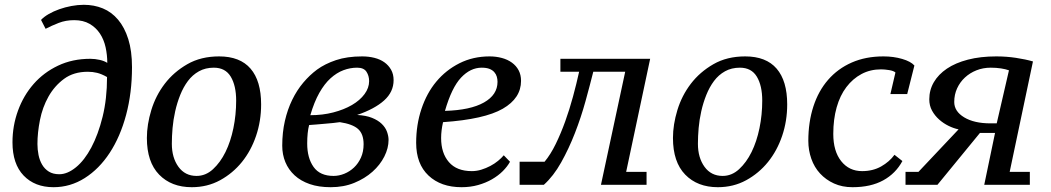

<svg xmlns="http://www.w3.org/2000/svg" viewBox="-20 -770 4380 800"><path d="M32 -177C32 -117 47.5 -70.8 78.5 -38.5C109.5 -6.2 151 10 203 10C249.7 10 293 -2.7 333 -28C373 -53.3 407.7 -88.3 437 -133C466.3 -177.7 489.2 -230.5 505.5 -291.5C521.8 -352.5 530 -418.7 530 -490C530 -535.3 524.8 -574.3 514.5 -607C504.2 -639.7 490 -666.7 472 -688C454 -709.3 432.8 -725 408.5 -735C384.2 -745 357.7 -750 329 -750C312.3 -750 295.2 -748.3 277.5 -745C259.8 -741.7 243 -737.2 227 -731.5C211 -725.8 196.3 -719.2 183 -711.5C169.7 -703.8 159 -695.7 151 -687L170 -650C186.7 -658.7 204.8 -666.8 224.5 -674.5C244.2 -682.2 265.7 -686 289 -686C314.3 -686 335.8 -680.8 353.5 -670.5C371.2 -660.2 385.5 -646.7 396.5 -630C407.5 -613.3 415.3 -594.3 420 -573C424.7 -551.7 427 -530 427 -508C419 -513.3 408.5 -517.5 395.5 -520.5C382.5 -523.5 369.3 -525 356 -525C306.7 -525 262 -515.5 222 -496.5C182 -477.5 148 -452 120 -420C92 -388 70.3 -351 55 -309C39.7 -267 32 -223 32 -177ZM346 -471C359.3 -471 372.2 -469.5 384.5 -466.5C396.8 -463.5 410.7 -457.7 426 -449C426 -388.3 419.8 -333.2 407.5 -283.5C395.2 -233.8 379.5 -191.2 360.5 -155.5C341.5 -119.8 320.2 -92.3 296.5 -73C272.8 -53.7 249.7 -44 227 -44C209.7 -44 195.2 -47.7 183.5 -55C171.8 -62.3 162.5 -72 155.5 -84C148.5 -96 143.5 -109.5 140.5 -124.5C137.5 -139.5 136 -154.7 136 -170C136 -201.3 139.5 -234.7 146.5 -270C153.5 -305.3 165.3 -337.8 182 -367.5C198.7 -397.2 220.3 -421.8 247 -441.5C273.7 -461.2 306.7 -471 346 -471Z M592 -195C592 -128.3 609 -77.5 643 -42.5C677 -7.5 722.3 10 779 10C822.3 10 861.7 0.3 897 -19C932.3 -38.3 962.7 -63.7 988 -95C1013.3 -126.3 1033 -162.7 1047 -204C1061 -245.3 1068 -289 1068 -335C1068 -400.3 1053.3 -450 1024 -484C994.7 -518 951 -535 893 -535C842.3 -535 798.2 -524.2 760.5 -502.5C722.8 -480.8 691.5 -453.7 666.5 -421C641.5 -388.3 622.8 -351.8 610.5 -311.5C598.2 -271.2 592 -232.3 592 -195ZM871 -488C903 -488 926.5 -475.5 941.5 -450.5C956.5 -425.5 964 -392.3 964 -351C964 -311.7 960.2 -273.3 952.5 -236C944.8 -198.7 933.8 -165.5 919.5 -136.5C905.2 -107.5 887.8 -83.7 867.5 -65C847.2 -46.3 824.3 -37 799 -37C767 -37 741.8 -49.7 723.5 -75C705.2 -100.3 696 -132.3 696 -171C696 -191.7 697 -213.5 699 -236.5C701 -259.5 704.7 -282.8 710 -306.5C715.3 -330.2 722.3 -352.8 731 -374.5C739.7 -396.2 750.3 -415.5 763 -432.5C775.7 -449.5 791 -463 809 -473C827 -483 847.7 -488 871 -488Z M1620 -436C1620 -452.7 1616.5 -467.2 1609.5 -479.5C1602.5 -491.8 1593.2 -502.2 1581.5 -510.5C1569.8 -518.8 1556 -525 1540 -529C1524 -533 1507 -535 1489 -535C1447 -535 1410.7 -529.8 1380 -519.5C1349.3 -509.2 1323 -496 1301 -480C1280.3 -464.7 1261.2 -446.5 1243.5 -425.5C1225.8 -404.5 1210.5 -380.7 1197.5 -354C1184.5 -327.3 1174.3 -298 1167 -266C1159.7 -234 1156 -199.7 1156 -163C1156 -138.3 1160.3 -115.5 1169 -94.5C1177.7 -73.5 1190.5 -55.2 1207.5 -39.5C1224.5 -23.8 1245.5 -11.7 1270.5 -3C1295.5 5.7 1324.7 10 1358 10C1394 10 1426.7 4 1456 -8C1485.3 -20 1510.7 -35.5 1532 -54.5C1553.3 -73.5 1569.8 -94.7 1581.5 -118C1593.2 -141.3 1599 -164.3 1599 -187C1599 -197.7 1596.8 -209 1592.5 -221C1588.2 -233 1580.8 -244 1570.5 -254C1560.2 -264 1546.7 -272.3 1530 -279C1513.3 -285.7 1492.7 -289.7 1468 -291C1516.7 -307.7 1554.2 -327.8 1580.5 -351.5C1606.8 -375.2 1620 -403.3 1620 -436ZM1495 -169C1495 -148.3 1491.3 -129.8 1484 -113.5C1476.7 -97.2 1467 -83.3 1455 -72C1443 -60.7 1429.5 -52 1414.5 -46C1399.5 -40 1384.7 -37 1370 -37C1332 -37 1304.2 -49.5 1286.5 -74.5C1268.8 -99.5 1260 -132 1260 -172C1260 -203.3 1262.7 -229 1268 -249C1278 -249.7 1288.8 -250.5 1300.5 -251.5L1335 -254.5L1368 -257.5C1378.7 -258.5 1388 -259.7 1396 -261C1431.3 -255.7 1456.7 -246.2 1472 -232.5C1487.3 -218.8 1495 -197.7 1495 -169ZM1468 -488C1486.7 -488 1499.7 -482.3 1507 -471C1514.3 -459.7 1518 -446.7 1518 -432C1518 -413.3 1511.7 -395.3 1499 -378C1486.3 -360.7 1468.8 -345.5 1446.5 -332.5C1424.2 -319.5 1398.2 -309.2 1368.5 -301.5C1338.8 -293.8 1307 -290 1273 -290C1283.7 -326.7 1296.2 -357.7 1310.5 -383C1324.8 -408.3 1340.5 -428.7 1357.5 -444C1374.5 -459.3 1392.3 -470.5 1411 -477.5C1429.7 -484.5 1448.7 -488 1468 -488Z M2105 -96 2079 -123C2073 -115.7 2065.2 -108 2055.5 -100C2045.8 -92 2035 -84.8 2023 -78.5C2011 -72.2 1998.5 -67 1985.5 -63C1972.5 -59 1959.3 -57 1946 -57C1904 -57 1872.2 -69.5 1850.5 -94.5C1828.8 -119.5 1818 -153 1818 -195C1818 -205.7 1818.7 -216.3 1820 -227C1821.3 -237.7 1823.3 -249 1826 -261C1941.3 -269 2024.3 -287.7 2075 -317C2125.7 -346.3 2151 -385 2151 -433C2151 -449.7 2147.7 -464.3 2141 -477C2134.3 -489.7 2125 -500.3 2113 -509C2101 -517.7 2087 -524.2 2071 -528.5C2055 -532.8 2038 -535 2020 -535C1974 -535 1932.2 -525.5 1894.5 -506.5C1856.8 -487.5 1824.7 -462 1798 -430C1771.3 -398 1750.7 -360 1736 -316C1721.3 -272 1714 -225 1714 -175C1714 -116.3 1731.2 -70.8 1765.5 -38.5C1799.8 -6.2 1845.7 10 1903 10C1927.7 10 1950.7 7 1972 1C1993.3 -5 2012.7 -13 2030 -23C2047.3 -33 2062.3 -44.3 2075 -57C2087.7 -69.7 2097.7 -82.7 2105 -96ZM1987 -488C2000.3 -488 2011.2 -486.3 2019.5 -483C2027.8 -479.7 2034.5 -475.2 2039.5 -469.5C2044.5 -463.8 2048 -457.5 2050 -450.5C2052 -443.5 2053 -436.3 2053 -429C2053 -393 2034.2 -364.3 1996.5 -343C1958.8 -321.7 1904.7 -310 1834 -308C1852.7 -372.7 1875 -418.8 1901 -446.5C1927 -474.2 1955.7 -488 1987 -488Z M2585 -471 2484 0H2577H2674V-54H2589L2689 -525H2315V-471H2393C2385.7 -437.7 2377.2 -403.2 2367.5 -367.5C2357.8 -331.8 2347 -297.3 2335 -264C2323 -230.7 2309.8 -199.3 2295.5 -170C2281.2 -140.7 2265.7 -116 2249 -96H2145V0H2246C2272.7 -24 2296.7 -55 2318 -93C2339.3 -131 2358.5 -171.8 2375.5 -215.5C2392.5 -259.2 2407.2 -303.3 2419.5 -348C2431.8 -392.7 2442.7 -433.7 2452 -471Z M2784 -195C2784 -128.3 2801 -77.5 2835 -42.5C2869 -7.5 2914.3 10 2971 10C3014.3 10 3053.7 0.3 3089 -19C3124.3 -38.3 3154.7 -63.7 3180 -95C3205.3 -126.3 3225 -162.7 3239 -204C3253 -245.3 3260 -289 3260 -335C3260 -400.3 3245.3 -450 3216 -484C3186.7 -518 3143 -535 3085 -535C3034.3 -535 2990.2 -524.2 2952.5 -502.5C2914.8 -480.8 2883.5 -453.7 2858.5 -421C2833.5 -388.3 2814.8 -351.8 2802.5 -311.5C2790.2 -271.2 2784 -232.3 2784 -195ZM3063 -488C3095 -488 3118.5 -475.5 3133.5 -450.5C3148.5 -425.5 3156 -392.3 3156 -351C3156 -311.7 3152.2 -273.3 3144.5 -236C3136.8 -198.7 3125.8 -165.5 3111.5 -136.5C3097.2 -107.5 3079.8 -83.7 3059.5 -65C3039.2 -46.3 3016.3 -37 2991 -37C2959 -37 2933.8 -49.7 2915.5 -75C2897.2 -100.3 2888 -132.3 2888 -171C2888 -191.7 2889 -213.5 2891 -236.5C2893 -259.5 2896.7 -282.8 2902 -306.5C2907.3 -330.2 2914.3 -352.8 2923 -374.5C2931.7 -396.2 2942.3 -415.5 2955 -432.5C2967.7 -449.5 2983 -463 3001 -473C3019 -483 3039.7 -488 3063 -488Z M3740 -99 3707 -125C3693 -105.7 3674.5 -89.5 3651.5 -76.5C3628.5 -63.5 3602 -57 3572 -57C3536 -57 3507 -70.8 3485 -98.5C3463 -126.2 3452 -164 3452 -212C3452 -252.7 3456.7 -289.5 3466 -322.5C3475.3 -355.5 3488.8 -383.7 3506.5 -407C3524.2 -430.3 3545.2 -448.5 3569.5 -461.5C3593.8 -474.5 3621 -481 3651 -481C3661 -481 3672.2 -480 3684.5 -478C3696.8 -476 3705.7 -472.7 3711 -468L3690 -378H3760L3790 -497C3780 -508.3 3763 -517.5 3739 -524.5C3715 -531.5 3689 -535 3661 -535C3611.7 -535 3567.7 -526.5 3529 -509.5C3490.3 -492.5 3457.5 -468.5 3430.5 -437.5C3403.5 -406.5 3383 -369.3 3369 -326C3355 -282.7 3348 -235 3348 -183C3348 -157 3352.2 -132.2 3360.5 -108.5C3368.8 -84.8 3381 -64.3 3397 -47C3413 -29.7 3432.3 -15.8 3455 -5.5C3477.7 4.8 3503.3 10 3532 10C3582.7 10 3625.3 0.5 3660 -18.5C3694.7 -37.5 3721.3 -64.3 3740 -99Z M4184 -477 4133 -256H4107C4061.7 -256 4025.2 -264.3 3997.5 -281C3969.8 -297.7 3956 -319 3956 -345C3956 -365.7 3960 -384.7 3968 -402C3976 -419.3 3986.8 -434.3 4000.5 -447C4014.2 -459.7 4030.2 -469.7 4048.5 -477C4066.8 -484.3 4086.7 -488 4108 -488C4123.3 -488 4137.5 -487 4150.5 -485C4163.5 -483 4174.7 -480.3 4184 -477ZM3974 -231 3807 -54H3753V0H3886L4063 -216H4126L4081 0H4271V-54H4187L4284 -514C4263.3 -520 4239.7 -525 4213 -529C4186.3 -533 4159 -535 4131 -535C4087 -535 4047.7 -530.5 4013 -521.5C3978.3 -512.5 3949.2 -500 3925.5 -484C3901.8 -468 3883.7 -449.2 3871 -427.5C3858.3 -405.8 3852 -382 3852 -356C3852 -338.7 3855.8 -323 3863.5 -309C3871.2 -295 3881 -282.7 3893 -272C3905 -261.3 3918.2 -252.5 3932.5 -245.5C3946.8 -238.5 3960.7 -233.7 3974 -231Z"/></svg>

Font: PT Serif Caption
Style: Italic
Weight: 400
Italic angle: -12°
Designer: A.Korolkova, O.Umpeleva, V.Yefimov
Foundry: ParaType Ltd
Version: Version 1.000W OFL